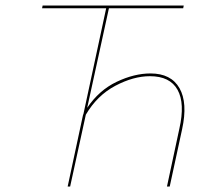

<svg xmlns="http://www.w3.org/2000/svg" viewBox="-20 -678 785 698"><path d="M527 -411Q602 -411 632.5 -357.5Q663 -304 642 -208L597 0H587L632 -210Q653 -302 625.5 -351.5Q598 -401 525 -401Q465 -401 399 -366Q333 -331 292 -261L235 0H226L282 -261Q282 -262 283 -262L366 -648H133L135 -658H648L646 -648H376L297 -286Q340 -350 404 -380.5Q468 -411 527 -411Z"/></svg>

Font: EauTestInfant Hairline
Style: Italic
Weight: 250
Italic angle: -12°
Designer: Christian Thalmann (Catharsis Fonts)
Version: Version 0.001;PS 000.001;hotconv 1.0.88;makeotf.lib2.5.64775